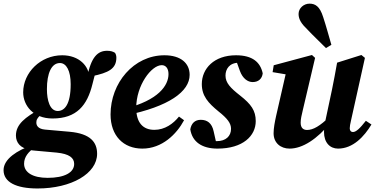

<svg xmlns="http://www.w3.org/2000/svg" viewBox="-69 -803 2068 1057"><path d="M137.6 234.6C324.7 234.6 465.6 152.1 465.6 43.6C465.6 -19.9 429.2 -67.2 314.7 -77.6L178.8 -89.6C140.6 -93.2 131.1 -111.9 131.1 -128.2C131.1 -142.6 133.6 -152.9 171 -185.8L151.2 -210.1V-203C70.4 -157.6 18.7 -119.1 18.7 -56.9C18.7 -17.2 44.3 12.4 90.8 19.8V22.1C103.1 24.4 114.8 25.6 126.6 26.6L243.1 37.1C312.4 44.1 339.3 66 339.3 99.5C339.3 147 285.8 176.1 193.4 176.1C112.4 176.1 63.6 147.1 63.6 98.4C63.6 61 87.3 32.6 122.5 8.4L104 -2.2C29.1 23.6 -49.4 71 -49.4 133.6C-49.4 199.8 19.8 234.6 137.6 234.6ZM220.2 -150.7C353.2 -150.7 411.3 -223.3 439.8 -339.4C447.1 -367.7 452.7 -392.4 461.5 -415.7L438.5 -383.7C528 -402.5 571.6 -424 571.6 -485.6C571.6 -497.9 568.3 -505.6 564 -512.3C552 -519.9 539.1 -523.4 520.4 -523.4C469 -523.4 431.8 -489.1 410.5 -375L422.5 -373.9C422.7 -438.4 367 -498.7 273.3 -498.7C154.3 -498.7 58.6 -403.6 58.6 -294.6C58.6 -221.9 114.7 -150.7 220.2 -150.7ZM248.9 -192C205.5 -192 189.3 -250.8 189.3 -312.5C189.3 -399 214 -456 261 -456C296.6 -456 320.1 -413 320.1 -339.7C320.1 -227.2 285.9 -192 248.9 -192Z M714.6 15.1C823 15.1 903 -63.8 944.3 -141.1L916.3 -161.2C885 -122.2 839.3 -88.2 780.6 -88.2C718.5 -88.2 680.9 -127.2 680.9 -209C680.9 -333.4 764.4 -444.3 821.5 -444.3C842.4 -444.3 858.6 -428 858.6 -395.3C858.6 -332.6 803.9 -251.4 619.8 -204.9L622.4 -167.6C861.5 -216.4 975 -299.2 975 -391C975 -455.7 925.4 -498.7 836.4 -498.7C667 -498.7 539.6 -346.2 539.6 -173C539.6 -55.7 610.4 15.1 714.6 15.1Z M1128.3 15.1C1268.7 15.1 1338.9 -55.3 1338.9 -136.2C1338.9 -194.2 1313.6 -229.2 1252.9 -277C1200.2 -318.3 1172.4 -346.5 1172.4 -387.1C1172.4 -422 1193.4 -457.6 1245.9 -457.6C1261.9 -457.6 1276.2 -457 1290.5 -456.2L1228.7 -476.4L1251.7 -412.6C1267.5 -369.7 1295.5 -351.2 1322.1 -351.2C1355.1 -351.2 1374.1 -371 1377.3 -399.3C1364.4 -460 1321.6 -498.7 1230.3 -498.7C1109.3 -498.7 1042 -425.3 1042 -340.1C1042 -274.3 1077.8 -235.8 1133.6 -189.9C1183.4 -150.4 1202.9 -124.4 1202.9 -93.8C1202.9 -54 1174.7 -26 1124.4 -26C1103.1 -26 1084 -26.6 1061.6 -28.6L1123.5 -7.4L1107.2 -80C1097.4 -125.9 1071.1 -143.4 1036.3 -143.4C1003.1 -143.4 984.3 -123.1 978.6 -91C989.1 -22.4 1042.5 15.1 1128.3 15.1Z M1525.2 15.1C1596.1 15.1 1676.8 -36.5 1752.6 -129.7H1765.4L1746.9 -162C1692.3 -108.9 1655.1 -87.5 1621.4 -87.5C1601.7 -87.5 1586.2 -97.9 1586.2 -127.6C1586.2 -147.5 1591.5 -169.5 1597.7 -195.4L1665.7 -484.4L1648.4 -500.2L1437.9 -443.7L1431.7 -405.9L1527.7 -389.8L1509.2 -419L1451 -164.5C1443.8 -131.2 1437.2 -97.7 1437.2 -69.3C1437.2 -16 1476.2 15.1 1525.2 15.1ZM1792 15.1C1874.8 15.1 1936.4 -51.9 1975.9 -117.6L1945.2 -138C1912.1 -95.8 1891.4 -76.1 1873.7 -76.1C1863.8 -76.1 1856.4 -83.3 1856.4 -96.6C1856.4 -106.9 1859 -120.7 1863.3 -139.3L1940 -484.4L1920.6 -500.2L1786.8 -458C1777.9 -407.6 1768.8 -358.6 1758.7 -309.7L1719.9 -127.2H1723.2C1717.1 -103.7 1714.7 -89.5 1714.7 -76.2C1714.7 -17.6 1747.8 15.1 1792 15.1ZM1755.3 -556.3C1740.3 -607.9 1726.9 -658 1710.2 -708.8C1691.3 -769.2 1666 -782.9 1634.7 -782.9C1604.6 -782.9 1574.7 -759.5 1574.7 -725.9C1574.7 -695.3 1592.4 -670.1 1622.3 -641.6C1656.4 -605.1 1691 -573.5 1725.6 -538.3L1755.3 -556.3Z"/></svg>

Font: Source Serif 4 Variable
Style: Italic
Weight: 400
Italic angle: -12°
Designer: Frank Grießhammer
Foundry: Adobe Systems Incorporated
Version: Version 4.004;hotconv 1.0.116;makeotfexe 2.5.65601